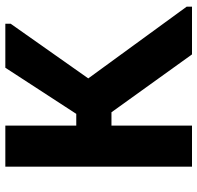

<svg xmlns="http://www.w3.org/2000/svg" viewBox="-30 -710 740 720"><g transform="rotate(-90 340.0 -350.0)"><path d="M229 -434H273L446 -700H611V-680L406 -389L675 -20V0H496L279 -302H229V0H75V-700H229Z"/></g></svg>

Font: Tilda Sans Extra Bold
Style: Regular
Weight: 800
Designer: ParaType Ltd
Foundry: ParaType Ltd
Version: Version 1.009